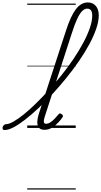

<svg xmlns="http://www.w3.org/2000/svg" viewBox="-221 -1039 822 1559"><path d="M-184 17Q-195 17 -198.5 9.5Q-202 2 -199.5 -7Q-197 -16 -189 -23.5Q-181 -31 -170 -31Q-148 -31 -111 -52Q-74 -73 -27.5 -110.5Q19 -148 70.5 -198.5Q122 -249 176 -308.5Q230 -368 281.5 -432.5Q333 -497 377 -562.5Q421 -628 455 -691.5Q489 -755 508.5 -811.5Q528 -868 528 -914Q528 -925 536 -930.5Q544 -936 554.5 -936Q565 -936 573 -930.5Q581 -925 581 -914Q581 -867 561 -807.5Q541 -748 505.5 -682Q470 -616 422.5 -546.5Q375 -477 320 -409Q265 -341 207 -278Q149 -215 92 -161.5Q35 -108 -17 -67.5Q-69 -27 -111.5 -5Q-154 17 -184 17ZM141 15Q116 15 102.5 5Q89 -5 84.5 -23Q80 -41 83 -65Q86 -89 95 -117L315 -791Q353 -909 395 -964Q437 -1019 491 -1019Q521 -1019 541 -1005Q561 -991 571 -967.5Q581 -944 581 -913Q581 -901 573 -894.5Q565 -888 554.5 -888Q544 -888 536 -894.5Q528 -901 528 -913Q528 -930 524 -942.5Q520 -955 511 -962Q502 -969 487 -969Q466 -969 446 -949Q426 -929 405.5 -885Q385 -841 362 -769L146 -103Q138 -79 135.5 -63.5Q133 -48 137.5 -41Q142 -34 152 -34Q170 -34 188 -45.5Q206 -57 222.5 -75Q239 -93 253 -109Q259 -117 265 -118Q271 -119 278 -113Q289 -106 290 -99.5Q291 -93 286 -86Q275 -69 253 -45Q231 -21 202.5 -3Q174 15 141 15ZM0 490H394V500H0ZM0 -20H394V0H0ZM0 -505H394V-500H0ZM0 -1010H394V-1000H0Z"/></svg>

Font: Playwrite US Trad Guides
Style: Regular
Weight: 400
Designer: Veronika Burian, José Scaglione
Foundry: TypeTogether
Version: Version 1.003